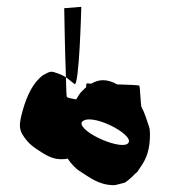

<svg xmlns="http://www.w3.org/2000/svg" viewBox="-20 -554 496 562"><path d="M48 -236C34 -187 33 -173 59 -142C68 -131 79 -123 91 -115C111 -102 132 -88 158 -88C165 -88 172 -88 178 -90C186 -77 202 -60 212 -54C241 -36 268 -12 314 -12C318 -12 328 -15 344 -19C350 -21 369 -38 372 -42C374 -44 377 -47 380 -49C383 -51 386 -58 392 -66C409 -90 419 -117 419 -161C419 -171 418 -178 416 -184C409 -204 404 -223 394 -241C392 -245 390 -299 388 -303C387 -305 357 -306 323 -307C294 -323 270 -323 247 -309C231 -310 233 -313 232 -298C231 -297 230 -297 229 -296L218 -285C213 -280 209 -273 203 -263C190 -265 177 -268 176 -270C174 -271 174 -295 173 -328C162 -335 136 -345 130 -344C124 -344 117 -340 106 -334C76 -312 59 -273 48 -236ZM168 -530C168 -527 170 -404 173 -328C181 -322 189 -315 198 -308C212 -298 218 -534 218 -534ZM356 -136C340 -111 211 -166 219 -196C242 -228 373 -161 356 -136Z"/></svg>

Font: FailCity
Style: Regular
Weight: 400
Version: Version 1